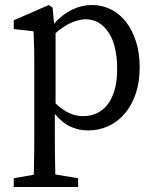

<svg xmlns="http://www.w3.org/2000/svg" viewBox="-20 -508 623 767"><path d="M448 -231Q448 -328 413 -379.5Q378 -431 323 -431Q300 -431 270 -419.5Q240 -408 202 -376V-95Q230 -68 257 -56Q284 -44 312 -44Q340 -44 365 -55Q390 -66 408.5 -89Q427 -112 437.5 -147.5Q448 -183 448 -231ZM117 28V-258Q117 -299 116 -326Q115 -353 114 -383L35 -392V-427L175 -488L190 -478L196 -414Q231 -452 269 -470Q307 -488 347 -488Q387 -488 422 -471Q457 -454 482.5 -421.5Q508 -389 523 -343Q538 -297 538 -239Q538 -181 522.5 -134.5Q507 -88 479 -55Q451 -22 413.5 -4.5Q376 13 332 13Q297 13 264 -1Q231 -15 199 -53V27Q199 67 199.5 107Q200 147 201 189L292 204V239H35V204L115 190Q116 148 116.5 108.5Q117 69 117 28Z"/></svg>

Font: Source Serif Pro
Style: Regular
Weight: 400
Designer: Frank Grießhammer
Foundry: Adobe Systems Incorporated
Version: Version 2.000;PS 1.000;hotconv 16.6.51;makeotf.lib2.5.65220